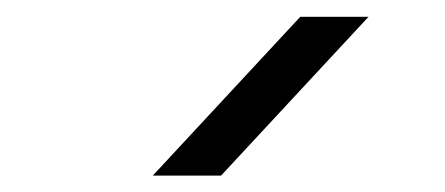

<svg xmlns="http://www.w3.org/2000/svg" viewBox="-20 -783 538 232"><path d="M164.6 -570.8 342.8 -762.7H425.3L247.1 -570.8Z"/></svg>

Font: Kay Pho Du
Style: Regular
Weight: 400
Designer: Victor Gaultney, Khu Oo Reh
Foundry: SIL International
Version: Version 3.000